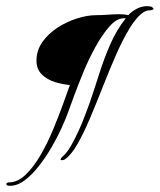

<svg xmlns="http://www.w3.org/2000/svg" viewBox="-57 -476 517 621"><path d="M-25 125Q-29 125 -32.5 124Q-36 123 -37 119Q-34 114 -29 114Q0 114 26 89Q52 64 74.5 25Q97 -14 115 -57.5Q133 -101 147 -139.5Q161 -178 169 -201Q146 -203 121 -210.5Q96 -218 78.5 -235Q61 -252 61 -280Q61 -313 80 -340Q99 -367 129 -386.5Q159 -406 192.5 -416.5Q226 -427 255 -427Q274 -427 292.5 -428.5Q311 -430 330 -430Q345 -430 358 -427Q369 -439 385 -447.5Q401 -456 418 -456Q424 -456 430 -455Q436 -454 440 -447Q436 -443 426 -442.5Q416 -442 408 -437Q385 -422 362.5 -385Q340 -348 318.5 -299Q297 -250 276 -196.5Q255 -143 234.5 -94.5Q214 -46 193.5 -10Q173 26 152 40Q148 42 144 42Q139 42 139 39Q141 34 143.5 32Q146 30 149 27Q161 16 173.5 -6Q186 -28 198 -54.5Q210 -81 219 -105.5Q228 -130 234 -146Q249 -190 264.5 -239Q280 -288 300.5 -334.5Q321 -381 350 -417H344Q321 -417 298 -391.5Q275 -366 253 -326.5Q231 -287 213 -243.5Q195 -200 181.5 -163Q168 -126 161 -107Q154 -88 140.5 -58.5Q127 -29 108.5 2.5Q90 34 68 62Q46 90 22.5 107.5Q-1 125 -25 125Z"/></svg>

Font: Qwitcher Grypen
Style: Regular
Weight: 400
Designer: Robert E. Leuschke
Foundry: Robert E. Leuschke
Version: Version 1.100; ttfautohint (v1.8.3)